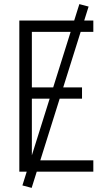

<svg xmlns="http://www.w3.org/2000/svg" viewBox="-20 -835 540 934"><path d="M74 0V-735H434V-680H135V-410H379V-355H135V-55H434V0ZM134 79 89 67 366 -815 411 -803Z"/></svg>

Font: Iosevka Fixed SS04 Light
Style: Regular
Weight: 300
Monospace: yes
Designer: Belleve Invis
Foundry: Belleve Invis
Version: Version 32.5.0